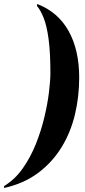

<svg xmlns="http://www.w3.org/2000/svg" viewBox="-55 -803 425 960"><path d="M-34 127Q20 94 59 38.5Q98 -17 124.5 -83.5Q151 -150 167 -217.5Q183 -285 190 -343Q197 -401 197 -438Q197 -541 188 -607.5Q179 -674 163.5 -713Q148 -752 130 -773L131 -783Q235 -743 288 -648Q341 -553 341 -415Q341 -319 319.5 -229.5Q298 -140 252 -65.5Q206 9 135 62Q64 115 -35 137Z"/></svg>

Font: Noto Serif Display ExtraCondensed ExtraBold
Style: Italic
Weight: 800
Width: 2
Italic angle: -12°
Designer: Monotype Design Team
Foundry: Monotype Imaging Inc.
Version: Version 2.009